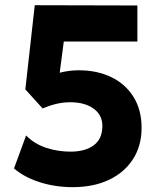

<svg xmlns="http://www.w3.org/2000/svg" viewBox="-20 -720 630 754"><path d="M265.5 15Q197 15 136 -4.5Q75 -24 35 -58.5L82.5 -188Q115.5 -154.5 161.5 -139.5Q207.5 -124.5 256.5 -124.5Q314.5 -124.5 348.2 -149.5Q382 -174.5 382 -225.5Q382 -268.5 347.5 -293.5Q313 -318.5 255.5 -318.5Q203.5 -318.5 147.5 -294L79.5 -369L116.5 -699.5L519.5 -698.5V-557H230.5L214.5 -434.5Q232.5 -439 251 -441.5Q269.5 -444 289 -444Q361.5 -444 417.2 -417Q473 -390 504.5 -339.2Q536 -288.5 536 -218Q536 -147 502.2 -94.8Q468.5 -42.5 407.8 -13.8Q347 15 265.5 15Z"/></svg>

Font: Geologica
Style: Bold
Weight: 700
Designer: Sindre Bremnes, Frode Helland
Foundry: Monokrom Skriftforlag AS
Version: Version 1.010; ttfautohint (v1.8.4.7-5d5b);gftools[0.9.28]